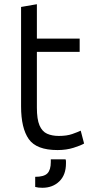

<svg xmlns="http://www.w3.org/2000/svg" viewBox="-20 -701 433 911"><path d="M253 11Q153 11 116.5 -41Q80 -93 80 -196V-668L155 -681V-518H358V-455H155V-190Q155 -135 167.5 -106Q180 -77 203.5 -66.5Q227 -56 259 -56Q297 -56 322.5 -65Q348 -74 363 -81L379 -20Q364 -11 329.5 0Q295 11 253 11ZM181 190Q161 190 147 186V138Q189 138 205 121.5Q221 105 221 68V55H291Q293 59 293 65Q293 71 293 74Q293 129 261.5 159.5Q230 190 181 190Z"/></svg>

Font: Ubuntu Sans
Style: Regular
Weight: 400
Designer: Dalton Maag Ltd
Foundry: Dalton Maag Ltd
Version: Version 1.006; ttfautohint (v1.8.4.7-5d5b)